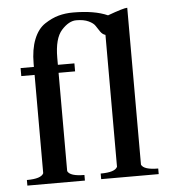

<svg xmlns="http://www.w3.org/2000/svg" viewBox="-48 -674 636 718"><g transform="rotate(-5 270.0 -315.0)"><path d="M303 0V-21Q357 -21 366 -41V-536Q355 -539 347 -550.5Q339 -562 332.5 -572.5Q326 -583 308 -591.5Q290 -600 262 -600Q234 -600 206.5 -569.5Q179 -539 179 -466V-440H241V-410H179V-41Q188 -21 242 -21V0H26V-21Q80 -21 89 -41V-410H39V-440H89V-452Q89 -506 104 -543.5Q119 -581 145.5 -598.5Q172 -616 197.5 -623Q223 -630 252 -630Q333 -630 382 -608Q442 -630 456 -630V-41Q465 -21 519 -21V0Z"/></g></svg>

Font: Judson
Style: Regular
Weight: 400
Version: Version 20110429